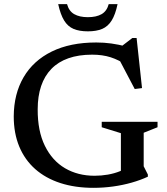

<svg xmlns="http://www.w3.org/2000/svg" viewBox="-20 -891 800 922"><path d="M670 -92.5 690 -53V-42.5Q654.5 -26 612.2 -14Q570 -2 523.5 4.5Q477 11 428.5 11Q340.5 11 269.8 -12Q199 -35 149 -79.2Q99 -123.5 72.5 -187.2Q46 -251 46 -332Q46.5 -440 93.2 -520Q140 -600 228.5 -643.5Q317 -687 442 -687Q480 -687 514.2 -682.2Q548.5 -677.5 589.5 -667L553.5 -661L615.5 -708.5H636L662 -468L627 -463.5L541 -627L590.5 -576.5Q550.5 -603.5 511.2 -616Q472 -628.5 422.5 -628.5Q357.5 -628.5 308.5 -611.2Q259.5 -594 226.8 -560.2Q194 -526.5 177.5 -477.8Q161 -429 161 -366Q160.5 -262 195.5 -190.8Q230.5 -119.5 292.2 -83.2Q354 -47 434 -47Q466.5 -47 498 -52.5Q529.5 -58 556.5 -69Q583.5 -80 601 -95.5L560.5 -25.5V-251.5L468.5 -280V-306H736.5V-280L670 -253.5ZM402 -808.5Q442.5 -808.5 467.8 -823Q493 -837.5 502 -871H544.5Q534 -821 516.2 -792.5Q498.5 -764 470.8 -752.2Q443 -740.5 402 -740.5Q361 -740.5 333.2 -752.2Q305.5 -764 288 -792.5Q270.5 -821 259.5 -871H302Q311 -837.5 336.5 -823Q362 -808.5 402 -808.5Z"/></svg>

Font: Newsreader 16pt Medium
Style: Regular
Weight: 500
Designer: Hugues Gentile
Foundry: Production Type
Version: Version 1.003